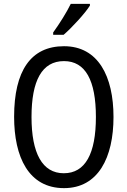

<svg xmlns="http://www.w3.org/2000/svg" viewBox="-20 -963 659 993"><path d="M445 -934V-943H346C324 -898 290 -844 255 -795V-783H309C351 -819 420 -894 445 -934ZM567 -358C567 -568 488 -724 311 -724C139 -724 53 -596 53 -359C53 -151 128 10 311 10C488 10 567 -148 567 -358ZM143 -358C143 -546 197 -647 311 -647C422 -647 476 -547 476 -358C476 -168 421 -67 310 -67C199 -67 143 -170 143 -358Z"/></svg>

Font: Noto Sans Sinhala UI Condensed
Style: Regular
Weight: 400
Width: 3
Designer: Jelle Bosma - Monotype Design Team
Foundry: Monotype Imaging Inc.
Version: Version 2.006